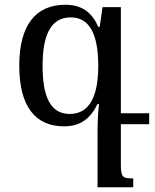

<svg xmlns="http://www.w3.org/2000/svg" viewBox="-20 -522 652 807"><path d="M540 228C493 228 488 222 488 165V0H607V-46H488V-492H411L399 -409H393C366 -471 323 -502 255 -502C128 -502 61 -414 61 -246C61 -74 129 9 249 9C319 9 360 -24 390 -85H396C391 -40 390 -1 390 44V265H540ZM273 -43C188 -43 159 -123 159 -245C159 -366 189 -449 277 -449C356 -449 393 -379 393 -245C393 -93 341 -43 273 -43Z"/></svg>

Font: Noto Serif Armenian
Style: Regular
Weight: 400
Designer: Monotype Design Team
Foundry: Monotype Imaging Inc.
Version: Version 1.901